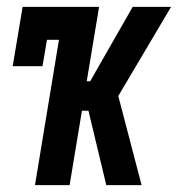

<svg xmlns="http://www.w3.org/2000/svg" viewBox="-20 -540 540 560"><path d="M82 0 152 -424H117L104 -347H17L46 -520H269L233 -303H243L367 -520H479L325 -260L393 0H290L238 -217H219L183 0Z"/></svg>

Font: Iosevka Curly Slab
Style: Bold Italic
Weight: 700
Italic angle: -9°
Monospace: yes
Designer: Belleve Invis
Foundry: Belleve Invis
Version: Version 22.1.2; ttfautohint (v1.8.4)